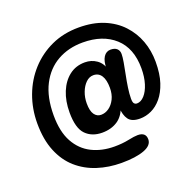

<svg xmlns="http://www.w3.org/2000/svg" viewBox="-151 -924 1240 1217"><g transform="rotate(-20 468.5 -315.0)"><path d="M467 135Q381 135 305 110.5Q229 86 171.5 35.5Q114 -15 81.5 -94.5Q49 -174 49 -283Q49 -381 81.5 -468.5Q114 -556 174.5 -622.5Q235 -689 318 -727Q401 -765 503 -765Q598 -765 670 -735.5Q742 -706 790.5 -654Q839 -602 863.5 -535.5Q888 -469 888 -394Q888 -313 869 -255.5Q850 -198 819 -161Q788 -124 750 -106.5Q712 -89 673 -89Q617 -89 595.5 -119Q574 -149 572 -200L584 -208Q566 -146 522.5 -116.5Q479 -87 417 -87Q348 -87 306.5 -129.5Q265 -172 265 -278Q265 -355 289.5 -415Q314 -475 358.5 -509.5Q403 -544 464 -544Q508 -544 542.5 -520Q577 -496 590 -447L580 -458Q580 -510 597.5 -537Q615 -564 645 -564Q673 -564 687.5 -550.5Q702 -537 702 -514Q702 -494 696 -459Q690 -424 681.5 -382.5Q673 -341 667 -300Q661 -259 661 -227Q661 -202 668.5 -194Q676 -186 687 -186Q714 -186 737.5 -212Q761 -238 775 -283Q789 -328 789 -386Q789 -522 709 -594.5Q629 -667 494 -667Q398 -667 323.5 -625Q249 -583 206.5 -500.5Q164 -418 164 -296Q164 -185 202.5 -115Q241 -45 308 -11.5Q375 22 460 22Q513 22 556 13Q599 4 621 4Q676 4 676 52Q676 93 619.5 114Q563 135 467 135ZM449 -196Q477 -196 502 -213.5Q527 -231 543 -263Q559 -295 559 -338Q559 -392 540.5 -420.5Q522 -449 487 -449Q459 -449 436.5 -427Q414 -405 400.5 -370Q387 -335 387 -295Q387 -244 404 -220Q421 -196 449 -196Z"/></g></svg>

Font: DynaPuff
Style: Regular
Weight: 400
Designer: Toshi Omagari, Jennifer Daniel
Foundry: Google Fonts
Version: Version 2.000